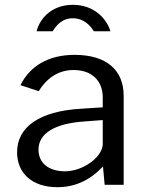

<svg xmlns="http://www.w3.org/2000/svg" viewBox="-20 -768 598 798"><path d="M439 -638C422 -694 368 -748 283 -748C202 -748 148 -699 132 -638H199C212 -659 235 -692 283 -692C327 -692 355 -663 370 -638ZM218 10C294 10 355 -20 408 -76L415 0H494V-370C494 -474 426 -540 290 -540C181 -540 104 -493 65 -414L141 -389C178 -449 228 -477 286 -477C361 -477 407 -433 407 -363V-322L316 -316C145 -306 51 -241 51 -135C51 -48 114 10 218 10ZM250 -56C183 -56 140 -90 140 -146C140 -216 212 -255 329 -263L407 -269V-166C402 -111 322 -56 250 -56Z"/></svg>

Font: 18Franklin
Style: Regular
Weight: 400
Designer: Pablo Impallari, Rodrigo Fuenzalida (Modified by Dan O. Williams)
Version: Version 0.025;PS 000.025;hotconv 1.0.88;makeotf.lib2.5.64775